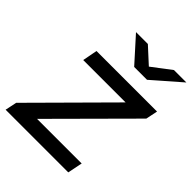

<svg xmlns="http://www.w3.org/2000/svg" viewBox="-223 -850 962 962"><g transform="rotate(45 258.0 -368.5)"><path d="M-14 0 -1 -62 418 -484 437 -451H85L100 -530H529L516 -467L97 -46L77 -79H446L430 0ZM290 -607 173 -737H257L377 -627H297L442 -737H530L381 -607Z"/></g></svg>

Font: MOST Montserrat Medium
Style: Italic
Weight: 500
Italic angle: -11.3°
Designer: Julieta Ulanovsky
Foundry: Julieta Ulanovsky
Version: Version 8.000;March 11, 2024;FontCreator 15.0.0.2926 64-bit